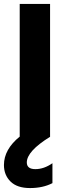

<svg xmlns="http://www.w3.org/2000/svg" viewBox="-25 -694 349 974"><path d="M241 235Q193 260 127.5 260Q62 260 28.5 227Q-5 194 -5 143Q-5 64 75 -1V-674H229V0Q111 73 111 130Q111 164 154.5 164Q198 164 241 134Z"/></svg>

Font: Hind Mysuru
Style: Bold
Weight: 700
Designer: Manushi Parikh, Hitesh Malaviya
Foundry: Indian Type Foundry
Version: Version 0.703;PS 1.0;hotconv 1.0.86;makeotf.lib2.5.63406